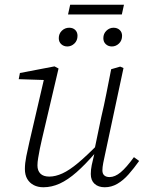

<svg xmlns="http://www.w3.org/2000/svg" viewBox="-20 -778 615 810"><path d="M163 12Q140 12 122.5 3Q105 -6 95 -23Q85 -40 85 -65Q85 -89 91 -119Q97 -149 104 -179L170 -463L181 -440L59 -444L64 -470L210 -498L227 -489L157 -191Q152 -171 148 -150Q144 -129 141 -111.5Q138 -94 138 -80Q138 -58 150.5 -45.5Q163 -33 188 -33Q214 -33 243.5 -46.5Q273 -60 310 -91Q347 -122 397 -173L399 -135H384Q340 -84 303 -51.5Q266 -19 232 -3.5Q198 12 163 12ZM422 12Q395 12 379 -2.5Q363 -17 363 -44Q363 -62 367 -81.5Q371 -101 378 -129H375L407 -283Q419 -333 429 -384.5Q439 -436 449 -486L487 -497L501 -491L423 -126Q419 -109 415.5 -90.5Q412 -72 412 -59Q412 -45 420 -38Q428 -31 442 -31Q465 -31 489 -51Q513 -71 545 -115L567 -99Q545 -68 522.5 -42.5Q500 -17 475 -2.5Q450 12 422 12ZM264 -582Q249 -582 238.5 -591.5Q228 -601 228 -617Q228 -636 241 -648.5Q254 -661 272 -661Q288 -661 297.5 -651.5Q307 -642 307 -627Q307 -607 294 -594.5Q281 -582 264 -582ZM452 -582Q437 -582 426.5 -591.5Q416 -601 416 -617Q416 -636 429 -648.5Q442 -661 459 -661Q475 -661 485 -651.5Q495 -642 495 -627Q495 -607 482 -594.5Q469 -582 452 -582ZM267 -717 276 -758H503L494 -717Z"/></svg>

Font: Source Serif 4 Light
Style: Italic
Weight: 300
Italic angle: -12°
Designer: Frank Grießhammer
Foundry: Adobe Systems Incorporated
Version: Version 4.004;hotconv 1.0.116;makeotfexe 2.5.65601